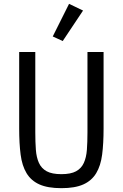

<svg xmlns="http://www.w3.org/2000/svg" viewBox="-20 -969 640 1001"><path d="M307 -755 255 -779 340 -949 413 -914ZM164 -698V-279Q164 -228 167 -188Q170 -148 183 -119.5Q196 -91 223.5 -76Q251 -61 300 -61Q349 -61 376.5 -76Q404 -91 417 -119.5Q430 -148 433 -188Q436 -228 436 -279V-698H520V-299Q520 -221 512.5 -163Q505 -105 481.5 -66Q458 -27 414.5 -7.5Q371 12 300 12Q229 12 185.5 -7.5Q142 -27 118.5 -66Q95 -105 87.5 -163Q80 -221 80 -299V-698Z"/></svg>

Font: PlemolJP35 Console
Style: Regular
Weight: 400
Version: v2.0.3; ttfautohint (v1.8.4.7-5d5b-dirty) -l 6 -r 45 -G 200 